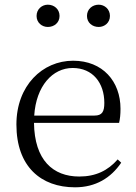

<svg xmlns="http://www.w3.org/2000/svg" viewBox="-20 -785 581 819"><path d="M184 -670C211 -670 234 -688 234 -717C234 -746 211 -765 184 -765C159 -765 136 -746 136 -717C136 -688 159 -670 184 -670ZM401 -670C426 -670 449 -688 449 -717C449 -746 426 -765 401 -765C374 -765 351 -746 351 -717C351 -688 374 -670 401 -670ZM300 14C388 14 453 -26 497 -91L482 -105C440 -57 388 -32 318 -32C206 -32 127 -102 125 -261H488C492 -277 494 -297 494 -321C494 -438 418 -526 292 -526C161 -526 50 -420 50 -254C50 -74 155 14 300 14ZM126 -292C134 -418 204 -495 290 -495C376 -495 425 -431 425 -346C425 -309 416 -292 383 -292Z"/></svg>

Font: Noto Serif JP Light
Style: Regular
Weight: 300
Designer: Ryoko NISHIZUKA 西塚涼子 (kana & ideographs); Frank Grießhammer (Latin, Greek & Cyrillic); Wenlong ZHANG 张文龙 (bopomofo); San
Foundry: Adobe
Version: Version 2.001;hotconv 1.1.0;makeotfexe 2.6.0